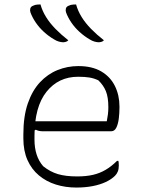

<svg xmlns="http://www.w3.org/2000/svg" viewBox="-20 -833 640 863"><path d="M332 -536Q394 -536 435 -512Q476 -488 496.5 -446.5Q517 -405 517 -354V-350Q517 -325 514 -300.5Q511 -276 503 -259.5Q495 -243 480 -243H171Q162 -243 154 -245Q146 -247 141 -250L126 -241L122 -288H460Q463 -303 465 -318.5Q467 -334 467 -351Q467 -396 456 -423Q445 -450 422 -472Q403 -481 382.5 -484.5Q362 -488 331 -488Q243 -488 189 -420.5Q135 -353 135 -222V-205Q135 -169 144.5 -139Q154 -109 174 -86Q205 -61 240 -50.5Q275 -40 327 -40Q367 -40 397.5 -47Q428 -54 454.5 -69.5Q481 -85 506 -110H512Q513 -107 513.5 -102Q514 -97 514 -89Q514 -73 509.5 -62Q505 -51 497 -43Q481 -27 455.5 -15Q430 -3 396.5 3.5Q363 10 323 10Q274 10 231 -3.5Q188 -17 155 -44.5Q122 -72 103.5 -113.5Q85 -155 85 -211V-229Q85 -310 105 -368Q125 -426 159.5 -463Q194 -500 238.5 -518Q283 -536 332 -536ZM162 -813Q170 -784 187 -756.5Q204 -729 229.5 -703Q255 -677 287 -652Q283 -647 276 -645Q269 -643 264 -643Q256 -643 245 -646Q234 -649 223 -656Q199 -670 177.5 -689.5Q156 -709 140.5 -732Q125 -755 117 -777Q114 -785 116 -794Q118 -803 128 -807Q134 -810 138.5 -811Q143 -812 149 -812.5Q155 -813 162 -813ZM322 -813Q330 -784 347 -756.5Q364 -729 389.5 -703Q415 -677 447 -652Q443 -647 436 -645Q429 -643 424 -643Q416 -643 405 -646Q394 -649 383 -656Q359 -670 337.5 -689.5Q316 -709 300.5 -732Q285 -755 277 -777Q274 -785 276 -794Q278 -803 288 -807Q294 -810 298.5 -811Q303 -812 309 -812.5Q315 -813 322 -813Z"/></svg>

Font: Recursive Monospace Casual Light
Style: Regular
Weight: 300
Version: Version 1.047